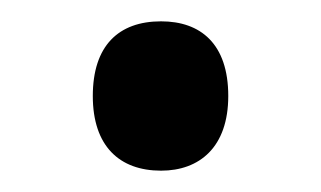

<svg xmlns="http://www.w3.org/2000/svg" viewBox="-20 -148 301 180"><path d="M131 12C167 12 194 -10 194 -58C194 -107 168 -128 131 -128C91 -128 67 -105 67 -58C67 -11 92 12 131 12Z"/></svg>

Font: Noto Sans Tamil Condensed Medium
Style: Regular
Weight: 500
Width: 3
Designer: Jelle Bosma - Monotype Design Team
Foundry: Monotype Imaging Inc.
Version: Version 2.004